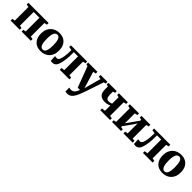

<svg xmlns="http://www.w3.org/2000/svg" viewBox="413 -2226 4147 4147"><g transform="rotate(45 2487.0 -152.5)"><path d="M31 0V-52.5L95 -65V-478.5L30 -492V-543H648.5V-492L583.5 -478.5V-64.5L647.5 -52.5V0H365.5V-52.5L427.5 -64.5V-484H251.5V-64.5L310.5 -52.5V0Z M691.5 -268Q691.5 -342 714 -396.2Q736.5 -450.5 775.5 -486.5Q814.5 -522.5 864 -540.2Q913.5 -558 968.5 -558Q1050.5 -558 1109 -524.8Q1167.5 -491.5 1198.5 -429Q1229.5 -366.5 1229.5 -278.5Q1229.5 -203.5 1207 -149Q1184.5 -94.5 1145.8 -58.8Q1107 -23 1057.2 -6Q1007.5 11 952.5 11Q891.5 11 843 -7.5Q794.5 -26 760.8 -62.2Q727 -98.5 709.2 -150.2Q691.5 -202 691.5 -268ZM962.5 -46.5Q995.5 -46.5 1017 -69.8Q1038.5 -93 1049.2 -141.5Q1060 -190 1060 -265.5Q1060 -320.5 1055 -364Q1050 -407.5 1038.5 -438Q1027 -468.5 1008 -484.2Q989 -500 961 -500Q928.5 -500 906.2 -476.8Q884 -453.5 872.5 -405.2Q861 -357 861 -280.5Q861 -225.5 866.5 -182Q872 -138.5 884 -108.5Q896 -78.5 915.2 -62.5Q934.5 -46.5 962.5 -46.5Z M1308 7.5Q1292 7.5 1279.8 5.2Q1267.5 3 1259 0L1251.5 -136Q1261.5 -134 1280 -132.2Q1298.5 -130.5 1314 -130.5Q1344.5 -130.5 1365.8 -168.8Q1387 -207 1398 -284.2Q1409 -361.5 1409.5 -478L1329.5 -491V-543H1825V-491L1763.5 -478V-63.5L1827 -52.5V0H1532.5V-52.5L1607 -63.5V-483H1478.5V-435Q1478.5 -336.5 1469.5 -263.5Q1460.5 -190.5 1447.2 -141.5Q1434 -92.5 1421.5 -66.5Q1405 -32 1377.5 -12.2Q1350 7.5 1308 7.5Z M2007 253Q1988.5 253 1974 250.2Q1959.5 247.5 1950.5 243V125Q1958 129.5 1973.2 133Q1988.5 136.5 2005 136.5Q2031 136.5 2052.2 128Q2073.5 119.5 2091 102.5Q2108.5 85.5 2123 59.8Q2137.5 34 2150 0H2080.5L1900.5 -477.5L1856 -492V-543.5L2140 -543V-492L2074 -477.5L2159.5 -200.5L2191.5 -92L2218.5 -198.5L2297 -478L2235 -492V-543H2445.5V-492L2396 -478Q2376 -416.5 2353.8 -350.8Q2331.5 -285 2310.8 -223Q2290 -161 2272.5 -110Q2255 -59 2243.5 -26.2Q2232 6.5 2229.5 13Q2200.5 90 2170.5 143.8Q2140.5 197.5 2101.8 225.2Q2063 253 2007 253Z M2768.5 0V-53L2850 -63.5V-227Q2832 -217.5 2811.2 -209.8Q2790.5 -202 2766 -198Q2741.5 -194 2711.5 -194Q2649 -194 2607 -214.2Q2565 -234.5 2544 -277.8Q2523 -321 2523 -390V-478.5L2474.5 -491.5V-543H2729V-491.5L2678.5 -478.5V-403.5Q2678.5 -349 2686.8 -318.2Q2695 -287.5 2713.8 -275.2Q2732.5 -263 2764 -263Q2790 -263 2813.8 -268.8Q2837.5 -274.5 2850 -281V-478.5L2795.5 -491.5V-543H3068V-491.5L3005.5 -478.5V-63.5L3068.5 -53V0Z M3128.5 0V-52.5L3189.5 -64V-478.5L3130 -492V-543H3409.5V-492L3344.5 -478.5V-176L3397 -250.5L3541 -454V-478.5L3485 -492V-543H3756V-492L3696.5 -477.5V-64L3758.5 -52.5V0H3476.5V-52.5L3541 -64V-370L3489 -288.5L3344.5 -88V-62L3403 -52.5V0Z M3848.5 7.5Q3832.5 7.5 3820.2 5.2Q3808 3 3799.5 0L3792 -136Q3802 -134 3820.5 -132.2Q3839 -130.5 3854.5 -130.5Q3885 -130.5 3906.2 -168.8Q3927.5 -207 3938.5 -284.2Q3949.5 -361.5 3950 -478L3870 -491V-543H4365.5V-491L4304 -478V-63.5L4367.5 -52.5V0H4073V-52.5L4147.5 -63.5V-483H4019V-435Q4019 -336.5 4010 -263.5Q4001 -190.5 3987.8 -141.5Q3974.5 -92.5 3962 -66.5Q3945.5 -32 3918 -12.2Q3890.5 7.5 3848.5 7.5Z M4411.5 -268Q4411.5 -342 4434 -396.2Q4456.5 -450.5 4495.5 -486.5Q4534.5 -522.5 4584 -540.2Q4633.5 -558 4688.5 -558Q4770.5 -558 4829 -524.8Q4887.5 -491.5 4918.5 -429Q4949.5 -366.5 4949.5 -278.5Q4949.5 -203.5 4927 -149Q4904.5 -94.5 4865.8 -58.8Q4827 -23 4777.2 -6Q4727.5 11 4672.5 11Q4611.5 11 4563 -7.5Q4514.5 -26 4480.8 -62.2Q4447 -98.5 4429.2 -150.2Q4411.5 -202 4411.5 -268ZM4682.5 -46.5Q4715.5 -46.5 4737 -69.8Q4758.5 -93 4769.2 -141.5Q4780 -190 4780 -265.5Q4780 -320.5 4775 -364Q4770 -407.5 4758.5 -438Q4747 -468.5 4728 -484.2Q4709 -500 4681 -500Q4648.5 -500 4626.2 -476.8Q4604 -453.5 4592.5 -405.2Q4581 -357 4581 -280.5Q4581 -225.5 4586.5 -182Q4592 -138.5 4604 -108.5Q4616 -78.5 4635.2 -62.5Q4654.5 -46.5 4682.5 -46.5Z"/></g></svg>

Font: Merriweather 48pt ExtraBold
Style: Regular
Weight: 800
Version: Version 2.100